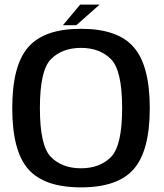

<svg xmlns="http://www.w3.org/2000/svg" viewBox="-20 -805 708 830"><path d="M330 5C436.5 5 512.5 -21.5 558.5 -74.5C604.5 -127.5 627.5 -215 627.5 -337.5C627.5 -459.5 604.5 -547.5 558.5 -600.5C512.5 -654 436.5 -680.5 330 -680.5C223.5 -680.5 147.5 -654 101.5 -600.5C55.5 -547.5 33 -460 33 -337.5C33 -215 55.5 -127.5 101.5 -74.5C147.5 -21.5 224 5 330 5ZM330 -77.5C275.5 -77.5 232 -94 200 -126.5C168 -159.5 152.5 -229.5 152.5 -337.5C152.5 -446 168 -516.5 200 -549C232 -581.5 275.5 -598 330 -598C384.5 -598 428 -581.5 460 -549C492 -516.5 508 -446 508 -337.5C508 -229.5 492 -159.5 460 -126.5C428 -94 384.5 -77.5 330 -77.5ZM252 -696H310L410.5 -785H326.5Z"/></svg>

Font: Anybody Medium
Style: Regular
Weight: 500
Designer: Tyler Finck
Foundry: Etcetera Type Company
Version: Version 1.110